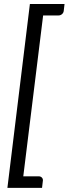

<svg xmlns="http://www.w3.org/2000/svg" viewBox="-20 -786 339 950"><path d="M269 -709.5H193.4L95.2 86.4H171.4Q180.7 86.4 186.5 92Q192.4 97.7 192.4 106L188 143.6H16.6L127.9 -766.1H299.3L295.4 -732.4Q294.4 -722.7 286.9 -716.1Q279.3 -709.5 269 -709.5Z"/></svg>

Font: Lato-Italic
Style: Italic
Weight: 400
Italic angle: -7°
Designer: Lukasz Dziedzic
Foundry: tyPoland Lukasz Dziedzic
Version: Version 1.104; Western+Polish opensource